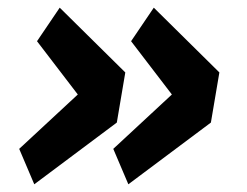

<svg xmlns="http://www.w3.org/2000/svg" viewBox="-20 -521 640 498"><path d="M68.9 -43 283 -203.1 305 -333.1 134.9 -501.1 76 -414.1 181.8 -275.9 29.8 -134.9ZM273.8 -134.9 312.9 -43 527 -203.1 549 -333.1 378.9 -501.1 320 -414.1 425.8 -275.9Z"/></svg>

Font: Margiela Mono Italic Bold It
Style: Regular
Weight: 700
Designer: Mike Abbink, Paul van der Laan, Pieter van Rosmalen
Foundry: Bold Monday
Version: Version 2.003 2021